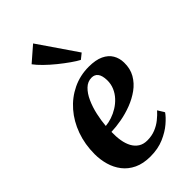

<svg xmlns="http://www.w3.org/2000/svg" viewBox="-260 -922 1010 1010"><g transform="rotate(-45 245.0 -417.0)"><path d="M441.5 -99.5Q427.5 -78.5 397.5 -52.8Q367.5 -27 323.5 -8Q279.5 11 223 11Q169.5 11 131.5 -7Q93.5 -25 69.5 -56Q45.5 -87 34.5 -125.8Q23.5 -164.5 23.5 -205.5Q23.5 -278.5 46.2 -341.8Q69 -405 110 -452.2Q151 -499.5 206.5 -526.2Q262 -553 326.5 -553Q378 -553 410.2 -537.8Q442.5 -522.5 458 -496.2Q473.5 -470 474 -437Q475 -391 455 -356.2Q435 -321.5 401.5 -297.2Q368 -273 327.5 -257.5Q287 -242 245.5 -234.5Q204 -227 169 -226Q168 -191 173 -161Q178 -131 190.2 -108.5Q202.5 -86 222.5 -73.2Q242.5 -60.5 270.5 -60.5Q304 -60.5 331.2 -71.5Q358.5 -82.5 380.2 -100Q402 -117.5 419 -136.5ZM297 -502Q267.5 -502 245 -480.2Q222.5 -458.5 206.8 -423.2Q191 -388 182 -347.2Q173 -306.5 170 -269Q192.5 -271 217.2 -279.2Q242 -287.5 265 -301.8Q288 -316 306.2 -335.8Q324.5 -355.5 335.2 -380.5Q346 -405.5 345.5 -435Q344.5 -469.5 332 -485.8Q319.5 -502 297 -502ZM323 -607.5Q304.5 -617 276.8 -636.5Q249 -656 219 -680.2Q189 -704.5 163.5 -729.5Q138 -754.5 123.5 -774.5L206.5 -846.5L353.5 -632Z"/></g></svg>

Font: Merriweather 60pt
Style: Bold Italic
Weight: 700
Italic angle: -7.8°
Version: Version 2.101